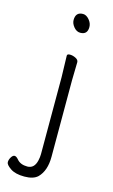

<svg xmlns="http://www.w3.org/2000/svg" viewBox="-130 -745 561 954"><g transform="rotate(15 150.5 -268.0)"><path d="M135 -655Q135 -696 173 -696Q190 -696 205 -678.5Q220 -661 220 -641Q220 -602 183 -602Q164 -602 149.5 -619.5Q135 -637 135 -655ZM207 -457 205 -364V30Q205 102 168 139Q146 160 99.5 160Q53 160 27.5 142.5Q2 125 2 112Q2 99 10 86Q18 73 27 73Q36 73 47 86Q65 108 101 108Q137 108 147 64Q151 46 151 31V-364L148 -475Q148 -484 162.5 -484Q177 -484 192 -476.5Q207 -469 207 -457Z"/></g></svg>

Font: ToneOZ-Pinyin-WenKai-Light
Style: Light
Weight: 300
Designer: Fontworks Inc.
Foundry: ToneOZ
Version: Version 0.240331